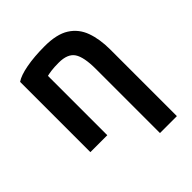

<svg xmlns="http://www.w3.org/2000/svg" viewBox="-204 -671 995 995"><g transform="rotate(-45 293.0 -173.5)"><path d="M67 12H191V-423Q202 -426 223.5 -429Q245 -432 279 -432Q344 -432 368 -396Q392 -360 392 -273V197H516V-292Q516 -367 495.5 -424Q475 -481 425.5 -512.5Q376 -544 288 -544Q211 -544 152.5 -533Q94 -522 67 -503Z"/></g></svg>

Font: Repo DemiBold
Style: Regular
Weight: 600
Designer: Stefan Peev
Foundry: Context Ltd
Version: Version 1.502